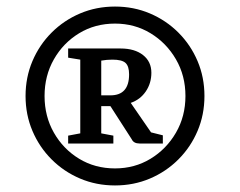

<svg xmlns="http://www.w3.org/2000/svg" viewBox="-20 -796 731 586"><path d="M331 -230Q274 -230 224.5 -251Q175 -272 137.5 -309.5Q100 -347 79 -396.5Q58 -446 58 -503Q58 -560 79 -609.5Q100 -659 137.5 -696.5Q175 -734 224.5 -755Q274 -776 331 -776Q388 -776 437.5 -755Q487 -734 524.5 -696.5Q562 -659 583 -609.5Q604 -560 604 -503Q604 -446 583 -396.5Q562 -347 524.5 -309.5Q487 -272 437.5 -251Q388 -230 331 -230ZM331 -282Q391 -282 439.5 -311.5Q488 -341 517 -391Q546 -441 546 -503Q546 -565 517 -615Q488 -665 439.5 -694.5Q391 -724 331 -724Q270 -724 221.5 -694.5Q173 -665 144.5 -615Q116 -565 116 -503Q116 -441 144.5 -391Q173 -341 221.5 -311.5Q270 -282 331 -282ZM188 -358V-382L225 -389V-614L188 -620V-648H348Q391 -648 416.5 -628Q442 -608 442 -574Q442 -542 425 -517Q408 -492 379 -482L441 -392L477 -383V-358H406Q388 -358 382 -371L317 -472H289V-389L326 -382V-358ZM289 -505H317Q374 -505 374 -569Q374 -594 363 -604Q352 -614 323 -614Q306 -614 289 -611Z"/></svg>

Font: Faustina VF Beta
Style: Regular
Weight: 400
Designer: Alfonso Garcia
Foundry: Omnibus-Type
Version: Version 1.006